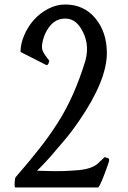

<svg xmlns="http://www.w3.org/2000/svg" viewBox="-20 -830 565 850"><path d="M48.3 0Q43.5 0 44.9 -21Q46.4 -42 48.3 -44.4Q113.8 -120.1 153.8 -171.4Q194.8 -222.7 234.9 -285.2Q309.1 -400.4 358.4 -562.5Q378.9 -640.6 337.9 -705.1Q311 -748 268.8 -747.8Q226.6 -747.6 199.7 -713.1Q172.9 -678.7 166.5 -633.3Q164.1 -614.7 170.2 -602.3Q176.3 -589.8 186 -577.1L197.3 -562.5Q199.2 -559.6 195.1 -550Q190.9 -540.5 185.1 -542L70.8 -600.1Q70.8 -635.3 86.7 -672.9Q102.5 -710.4 128.9 -740.7Q155.3 -771 192.4 -790.5Q229.5 -810.1 268.6 -810.1Q351.6 -810.1 402.3 -748.8Q453.1 -687.5 453.1 -595.2Q453.1 -474.6 331.5 -296.9Q298.3 -248 265.1 -209L205.6 -139.2Q178.2 -108.4 161.1 -91.3L144 -74.2Q154.3 -74.2 197.8 -72.8Q258.8 -70.8 326.7 -76.7Q394.5 -82.5 421.9 -114.3Q422.9 -115.7 443.4 -134.8Q445.8 -132.8 454.6 -131.1Q463.4 -129.4 463.4 -121.6Q463.4 -113.8 441.7 -56.9Q419.9 0 413.6 0Z"/></svg>

Font: Della Respira
Style: Regular
Weight: 500
Version: Version 0.201